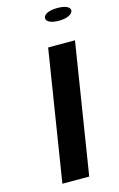

<svg xmlns="http://www.w3.org/2000/svg" viewBox="-135 -954 624 1009"><g transform="rotate(-15 177.0 -449.5)"><path d="M73 0H219L332 -711H186ZM210 -866C207 -846 235 -832 277 -832C320 -832 351 -846 354 -866C357 -886 330 -899 287 -899C244 -899 213 -887 210 -866Z"/></g></svg>

Font: Aerodynamic
Style: Obl
Weight: 500
Designer: Google
Version: Version 2.000980; 2014